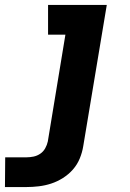

<svg xmlns="http://www.w3.org/2000/svg" viewBox="-55 -540 525 775"><path d="M-35 215 -34 95H52Q66 95 80.5 92Q95 89 107.5 80.5Q120 72 127.5 58.5Q135 45 138 31L209 -400H139V-520H376L281 50Q277 75 267 99.5Q257 124 239.5 144Q222 164 199 178.5Q176 193 151.5 201Q127 209 101.5 212Q76 215 52 215Z"/></svg>

Font: Iosevka Etoile Heavy
Style: Italic
Weight: 900
Italic angle: -9°
Designer: Belleve Invis
Foundry: Belleve Invis
Version: Version 22.1.2; ttfautohint (v1.8.4)